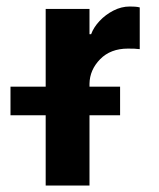

<svg xmlns="http://www.w3.org/2000/svg" viewBox="-20 -573 491 593"><path d="M411.6 -550.1V-421.2Q405.2 -422.2 395.1 -422.6Q384.9 -422.9 375 -422.9Q321.4 -422.9 289.2 -390.1Q257.1 -357.2 256.4 -314.3V0H121.1V-545.5H256.4V-467.3H261.4Q269.2 -488.6 287.5 -508.2Q305.8 -527.7 330.3 -540.3Q354.8 -552.9 380.7 -552.9Q387.8 -552.9 396.7 -552.4Q405.5 -551.8 411.6 -550.1ZM350.9 -305.4V-217H12.4V-305.4Z"/></svg>

Font: Interface
Style: Bold
Weight: 700
Designer: Rasmus Andersson
Foundry: rsms
Version: Version 1.8